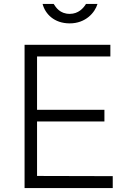

<svg xmlns="http://www.w3.org/2000/svg" viewBox="-20 -949 659 969"><path d="M472 -929H414C401 -908 376 -879 332 -879C282 -879 262 -912 251 -929H195C208 -879 253 -831 332 -831C412 -831 459 -885 472 -929ZM104 0H549V-60L167 -61V-336H507V-395H167V-664H537V-723H104Z"/></svg>

Font: United Sans ExtraLight
Style: Regular
Weight: 200
Designer: Pablo Impallari, Rodrigo Fuenzalida (Modified by Dan O. Williams)
Version: Version 1.000;PS 001.000;hotconv 1.0.88;makeotf.lib2.5.64775